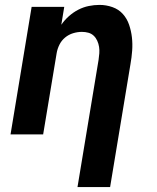

<svg xmlns="http://www.w3.org/2000/svg" viewBox="-20 -548 640 783"><path d="M296 215 382 -304Q384 -317 385 -330.5Q386 -344 384 -357Q382 -370 376.5 -382Q371 -394 362 -402.5Q353 -411 340.5 -414.5Q328 -418 314 -418Q296 -418 278 -412.5Q260 -407 245.5 -395Q231 -383 222.5 -366Q214 -349 211 -331L156 0H23L109 -520H242L230 -447Q243 -466 261 -482Q279 -498 299.5 -508.5Q320 -519 342 -523.5Q364 -528 386 -528Q413 -528 438.5 -519Q464 -510 481 -491Q498 -472 506.5 -447Q515 -422 518 -395.5Q521 -369 519 -341.5Q517 -314 512 -286L429 215Z"/></svg>

Font: Iosevka SS04 XBd Ex Obl
Style: Regular
Weight: 800
Width: 7
Italic angle: -9°
Monospace: yes
Designer: Belleve Invis
Foundry: Belleve Invis
Version: Version 19.0.0; ttfautohint (v1.8.4)